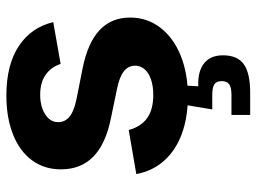

<svg xmlns="http://www.w3.org/2000/svg" viewBox="-120 -472 797 596"><g transform="rotate(-90 278.0 -174.5)"><path d="M35.2 -149.4 171.9 -172.9Q182.6 -134.3 209.2 -115.5Q235.8 -96.7 280.8 -96.7Q308.1 -96.7 328.9 -103.8Q349.6 -110.8 360.6 -123.8Q371.6 -136.7 371.6 -152.8Q371.6 -174.3 354.2 -188Q336.9 -201.7 300.8 -209L207 -228.5Q127.9 -244.6 88.9 -283.2Q49.8 -321.8 49.8 -383.3Q49.8 -435.1 78.1 -473.4Q106.4 -511.7 158.4 -532.2Q210.4 -552.7 278.8 -552.7Q374 -552.7 432.4 -514.2Q490.7 -475.6 506.8 -407.2L377 -384.3Q367.7 -413.6 343.5 -430.7Q319.3 -447.8 281.2 -447.8Q257.3 -447.8 237.8 -440.7Q218.3 -433.6 207.3 -421.1Q196.3 -408.7 196.3 -392.6Q196.3 -371.1 212.6 -357.2Q229 -343.3 266.1 -335.4L364.3 -315.9Q443.4 -299.8 482.2 -263.2Q521 -226.6 521 -168.5Q521 -115.7 489.7 -75Q458.5 -34.2 403.1 -11.7Q347.7 10.7 276.9 10.7Q210.9 10.7 159.9 -8.1Q108.9 -26.9 76.7 -63Q44.4 -99.1 35.2 -149.4ZM218.8 146H280.8Q304.2 146 314 138.9Q323.7 131.8 323.7 115.7Q323.7 99.6 314 93Q304.2 86.4 280.8 86.4H235.8L253.9 -21.5H310.1V0L307.6 43Q353.5 41 378.7 60.8Q403.8 80.6 403.8 119.6Q403.8 164.6 376.2 184.3Q348.6 204.1 287.1 204.1H218.8Z"/></g></svg>

Font: Inter RS Variable
Style: Regular
Weight: 400
Designer: Rasmus Andersson (customised by Maria Ramos and Noel Pretorius)
Foundry: rsms
Version: Version 3.001;Glyphs 3.2.3 (3260)